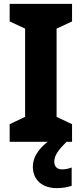

<svg xmlns="http://www.w3.org/2000/svg" viewBox="-20 -734 423 994"><path d="M261 103C261 72 281 43 325 0H353V-91L273 -129V-586L353 -623V-714H30V-623L110 -586V-129L30 -91V0H227C176 39 150 84 150 129C150 196 197 240 275 240C307 240 332 234 351 228V133C339 138 320 143 301 143C277 143 261 129 261 103Z"/></svg>

Font: Noto Sans Gurmukhi UI SemiCondensed ExtraBold
Style: Regular
Weight: 800
Width: 4
Designer: Jelle Bosma - Monotype Design Team
Foundry: Monotype Imaging Inc.
Version: Version 2.004